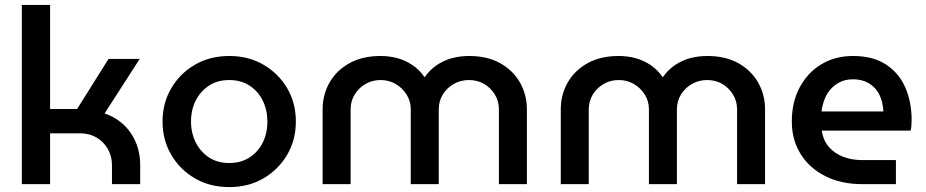

<svg xmlns="http://www.w3.org/2000/svg" viewBox="-20 -750 3771 782"><path d="M69 0V-730H184V-306H294L422 -510H549L406 -288Q475 -264 513 -207.5Q551 -151 551 -78V0H436V-78Q436 -114 419 -143.5Q402 -173 373 -190Q344 -207 307 -207H184V0Z M914 12Q835 12 774 -23.5Q713 -59 677.5 -119.5Q642 -180 642 -255Q642 -330 677.5 -390.5Q713 -451 774 -486.5Q835 -522 914 -522Q992 -522 1053 -486.5Q1114 -451 1149.5 -391Q1185 -331 1185 -255Q1185 -180 1149.5 -119.5Q1114 -59 1053 -23.5Q992 12 914 12ZM914 -86Q961 -86 996 -108.5Q1031 -131 1050 -169Q1069 -207 1069 -255Q1069 -302 1050 -340.5Q1031 -379 996 -401.5Q961 -424 914 -424Q866 -424 831.5 -401.5Q797 -379 777.5 -341Q758 -303 758 -255Q758 -208 777.5 -169.5Q797 -131 831.5 -108.5Q866 -86 914 -86Z M1294 0V-305Q1294 -364 1322 -413.5Q1350 -463 1403 -492.5Q1456 -522 1530 -522Q1566 -522 1599 -513Q1632 -504 1660.5 -484.5Q1689 -465 1709 -436H1710Q1730 -465 1758.5 -484.5Q1787 -504 1820.5 -513Q1854 -522 1890 -522Q1965 -522 2017.5 -492.5Q2070 -463 2098 -413.5Q2126 -364 2126 -305V0H2012V-305Q2012 -338 1995.5 -365Q1979 -392 1952 -408Q1925 -424 1890 -424Q1856 -424 1828 -408Q1800 -392 1783.5 -365Q1767 -338 1767 -305V0H1653V-305Q1653 -338 1636 -365Q1619 -392 1591.5 -408Q1564 -424 1530 -424Q1496 -424 1468.5 -408Q1441 -392 1424.5 -365Q1408 -338 1408 -305V0Z M2264 0V-305Q2264 -364 2292 -413.5Q2320 -463 2373 -492.5Q2426 -522 2500 -522Q2536 -522 2569 -513Q2602 -504 2630.5 -484.5Q2659 -465 2679 -436H2680Q2700 -465 2728.5 -484.5Q2757 -504 2790.5 -513Q2824 -522 2860 -522Q2935 -522 2987.5 -492.5Q3040 -463 3068 -413.5Q3096 -364 3096 -305V0H2982V-305Q2982 -338 2965.5 -365Q2949 -392 2922 -408Q2895 -424 2860 -424Q2826 -424 2798 -408Q2770 -392 2753.5 -365Q2737 -338 2737 -305V0H2623V-305Q2623 -338 2606 -365Q2589 -392 2561.5 -408Q2534 -424 2500 -424Q2466 -424 2438.5 -408Q2411 -392 2394.5 -365Q2378 -338 2378 -305V0Z M3492 0Q3406 0 3341.5 -32.5Q3277 -65 3241 -122.5Q3205 -180 3205 -255Q3205 -334 3237 -394Q3269 -454 3325 -488Q3381 -522 3454 -522Q3536 -522 3589 -487Q3642 -452 3667.5 -393Q3693 -334 3693 -261Q3693 -251 3692 -238Q3691 -225 3689 -218H3327Q3333 -178 3356 -151.5Q3379 -125 3414 -111.5Q3449 -98 3492 -98H3629V0ZM3326 -296H3578Q3577 -315 3572.5 -334Q3568 -353 3558.5 -370Q3549 -387 3534.5 -399.5Q3520 -412 3500 -419.5Q3480 -427 3454 -427Q3424 -427 3401 -415.5Q3378 -404 3362 -385.5Q3346 -367 3337.5 -343.5Q3329 -320 3326 -296Z"/></svg>

Font: MuseoModerno Thin Medium
Style: Regular
Weight: 500
Version: Version 1.003